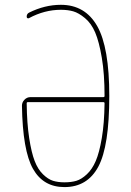

<svg xmlns="http://www.w3.org/2000/svg" viewBox="-20 -760 540 790"><path d="M94.7 -339.8Q89.8 -339.8 89.8 -335Q90.8 -252 100.1 -191.9Q109.4 -131.8 122.6 -97.7Q135.7 -63.5 156.7 -43Q177.7 -22.5 198.2 -16.1Q218.8 -9.8 245.1 -9.8Q273.4 -9.8 294.4 -16.1Q315.4 -22.5 337.4 -43Q359.4 -63.5 374 -97.7Q388.7 -131.8 398.9 -191.9Q409.2 -252 410.2 -335Q410.2 -339.8 405.3 -339.8ZM245.1 9.8Q158.2 9.8 115.7 -65.4Q73.2 -140.6 70.3 -325.2Q70.3 -338.9 80.6 -349.6Q90.8 -360.4 105.5 -360.4H405.3Q410.2 -360.4 410.2 -365.2Q410.2 -456.1 398.9 -522.5Q387.7 -588.9 371.6 -626.5Q355.5 -664.1 329.6 -685.5Q303.7 -707 281.2 -713.4Q258.8 -719.7 230.5 -719.7Q163.1 -719.7 99.6 -685.5Q96.7 -683.6 93.3 -685.1Q89.8 -686.5 89.8 -691.4Q89.8 -703.1 99.6 -708Q164.1 -740.2 230.5 -740.2Q330.1 -740.2 379.9 -652.8Q429.7 -565.4 429.7 -365.2Q429.7 -159.2 384.8 -74.7Q339.8 9.8 245.1 9.8Z"/></svg>

Font: Rounded Mgen+ 1mn thin
Style: Regular
Weight: 100
Designer: [Source Han Sans]
Ryoko NISHIZUKA  (kana & ideographs); Paul D. Hunt (Latin, Greek & Cyrillic); Wenlong ZHANG  (bopomofo
Version: Version 1.059.20150602